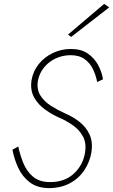

<svg xmlns="http://www.w3.org/2000/svg" viewBox="-20 -960 582 988"><path d="M74 -206 44 -190Q53 -141 74 -96Q95 -51 133 -22Q171 7 230 8Q293 8 339.5 -17Q386 -42 414.5 -85Q443 -128 451 -180Q458 -231 440.5 -268.5Q423 -306 389.5 -332.5Q356 -359 316 -376Q278 -393 243 -415Q208 -437 188 -468.5Q168 -500 175 -544Q182 -582 206 -612Q230 -642 266 -659Q302 -676 343 -676Q388 -676 416 -655.5Q444 -635 459 -603Q474 -571 480 -538L510 -552Q504 -590 484.5 -626Q465 -662 431 -685Q397 -708 345 -708Q296 -708 252.5 -687.5Q209 -667 179.5 -630.5Q150 -594 142 -546Q135 -495 156 -458Q177 -421 213 -395.5Q249 -370 288 -353Q325 -337 357.5 -313.5Q390 -290 407.5 -256.5Q425 -223 418 -177Q408 -111 360 -66.5Q312 -22 234 -23Q181 -24 149 -51.5Q117 -79 100 -121Q83 -163 74 -206ZM542 -922 516 -940 330 -782 346 -770Z"/></svg>

Font: Jost* 200 Thin Italic
Style: Italic
Weight: 200
Italic angle: -10°
Version: Version 3.200; ttfautohint (v0.97) -l 8 -r 50 -G 200 -x 14 -